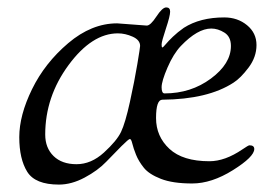

<svg xmlns="http://www.w3.org/2000/svg" viewBox="-20 -483 744 518"><path d="M296 -420 376 -414Q386 -414 402 -438.5Q418 -463 428.5 -463Q439 -463 439 -451.5Q439 -440 427.5 -405.5Q416 -371 416 -363Q416 -355 418 -355Q420 -355 427 -363.5Q434 -372 446.5 -384Q459 -396 476 -408Q520 -436 585 -436Q621 -436 646.5 -415Q672 -394 672 -361.5Q672 -329 650.5 -300.5Q629 -272 610 -260Q541 -215 418 -214Q401 -214 401 -164.5Q401 -115 437 -81.5Q473 -48 545 -48Q587 -48 634 -80Q650 -91 653 -91Q666 -91 666 -81Q666 -60 608.5 -24Q551 12 498.5 12Q446 12 414 -0.5Q382 -13 368 -30.5Q354 -48 347 -65.5Q340 -83 337 -95.5Q334 -108 330.5 -108Q327 -108 308 -89Q289 -70 266.5 -46.5Q244 -23 208.5 -4Q173 15 139 15Q75 15 53.5 -19.5Q32 -54 32 -113Q32 -172 66.5 -242.5Q101 -313 164 -366.5Q227 -420 296 -420ZM102 -120Q102 -84 124.5 -62Q147 -40 186.5 -40Q226 -40 260.5 -71.5Q295 -103 306.5 -127Q318 -151 330.5 -208Q343 -265 350.5 -310Q358 -355 358 -359Q358 -375 338 -384Q318 -393 298 -393Q228 -393 165 -307.5Q102 -222 102 -120ZM424 -231Q495 -231 549 -271Q603 -311 603 -359Q603 -384 585.5 -395Q568 -406 550 -406Q513 -406 468 -359Q448 -338 432 -301Q416 -264 416 -247.5Q416 -231 424 -231Z"/></svg>

Font: Sorts Mill Goudy
Style: Italic
Weight: 400
Italic angle: -7.40001°
Version: Version 003.101